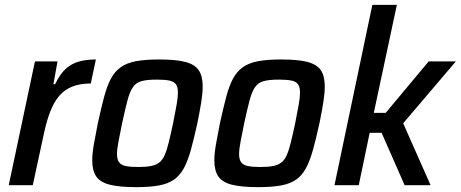

<svg xmlns="http://www.w3.org/2000/svg" viewBox="-20 -763 1898 791"><path d="M16 0 124 -510H217L200 -416H207Q227 -458 251 -479.5Q275 -501 305.5 -509.5Q336 -518 375 -518L354 -419Q309 -419 277 -406Q245 -393 223.5 -367.5Q202 -342 187 -303.5Q172 -265 161 -213L115 0Z M541 8Q472 8 432.5 -2Q393 -12 376.5 -36Q360 -60 360 -102Q360 -130 366.5 -167.5Q373 -205 383 -255Q397 -319 409 -364Q421 -409 437 -439Q453 -469 478 -486.5Q503 -504 541 -511Q579 -518 635 -518Q704 -518 743 -508Q782 -498 798.5 -474Q815 -450 815 -407Q815 -379 809 -341.5Q803 -304 793 -255Q779 -191 766.5 -146Q754 -101 738 -71Q722 -41 697.5 -23.5Q673 -6 635 1Q597 8 541 8ZM550 -75Q581 -75 601.5 -79Q622 -83 635.5 -93Q649 -103 658 -123Q667 -143 675 -175.5Q683 -208 693 -255Q702 -300 707.5 -331Q713 -362 713 -382Q713 -404 705 -415.5Q697 -427 678 -431Q659 -435 626 -435Q587 -435 564 -429Q541 -423 528 -404.5Q515 -386 505.5 -350.5Q496 -315 483 -255Q474 -210 468 -179Q462 -148 462 -128Q462 -106 470.5 -94.5Q479 -83 498 -79Q517 -75 550 -75Z M1044 8Q975 8 935.5 -2Q896 -12 879.5 -36Q863 -60 863 -102Q863 -130 869.5 -167.5Q876 -205 886 -255Q900 -319 912 -364Q924 -409 940 -439Q956 -469 981 -486.5Q1006 -504 1044 -511Q1082 -518 1138 -518Q1207 -518 1246 -508Q1285 -498 1301.5 -474Q1318 -450 1318 -407Q1318 -379 1312 -341.5Q1306 -304 1296 -255Q1282 -191 1269.5 -146Q1257 -101 1241 -71Q1225 -41 1200.5 -23.5Q1176 -6 1138 1Q1100 8 1044 8ZM1053 -75Q1084 -75 1104.5 -79Q1125 -83 1138.5 -93Q1152 -103 1161 -123Q1170 -143 1178 -175.5Q1186 -208 1196 -255Q1205 -300 1210.5 -331Q1216 -362 1216 -382Q1216 -404 1208 -415.5Q1200 -427 1181 -431Q1162 -435 1129 -435Q1090 -435 1067 -429Q1044 -423 1031 -404.5Q1018 -386 1008.5 -350.5Q999 -315 986 -255Q977 -210 971 -179Q965 -148 965 -128Q965 -106 973.5 -94.5Q982 -83 1001 -79Q1020 -75 1053 -75Z M1358 0 1514 -743H1615L1520 -298H1569L1746 -510H1858L1641 -255L1754 0H1647L1552 -216H1503L1458 0Z"/></svg>

Font: Saira SemiCondensed Medium
Style: Italic
Weight: 500
Width: 4
Italic angle: -12°
Designer: Hector Gatti with collaboration of the Omnibus-Type team
Foundry: Omnibus-Type
Version: Version 1.101